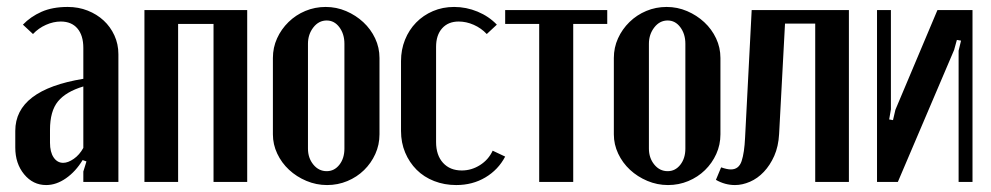

<svg xmlns="http://www.w3.org/2000/svg" viewBox="-20 -524 2855 553"><path d="M24 -147Q24 -265 220 -297V-386Q220 -422 203 -442Q186 -462 155 -462Q134 -462 112.5 -452.5Q91 -443 75 -426L46 -453Q68 -476 99.5 -490Q131 -504 175 -504Q206 -504 232.5 -493.5Q259 -483 278.5 -465Q298 -447 309.5 -422Q321 -397 321 -368V0H220V-30L229 -59L218 -63Q198 -30 170 -10.5Q142 9 113 9Q75 9 49.5 -22Q24 -53 24 -99ZM162 -55Q176 -55 192.5 -66.5Q209 -78 220 -98V-275Q170 -260 147 -232Q124 -204 124 -150V-113Q124 -86 134.5 -70.5Q145 -55 162 -55Z M692 -495V0H595V-455H493V0H396V-495Z M918 -504Q949 -504 977 -492Q1005 -480 1026.5 -460Q1048 -440 1060.5 -413.5Q1073 -387 1073 -357V-137Q1073 -107 1061 -80.5Q1049 -54 1028.5 -34Q1008 -14 980.5 -2.5Q953 9 922 9Q891 9 862.5 -3Q834 -15 812.5 -35Q791 -55 778.5 -81.5Q766 -108 766 -137V-357Q766 -387 778 -413.5Q790 -440 811 -460.5Q832 -481 859.5 -492.5Q887 -504 918 -504ZM921 -465Q898 -465 882.5 -445Q867 -425 867 -398V-96Q867 -69 882.5 -50Q898 -31 921 -31Q943 -31 957.5 -49.5Q972 -68 972 -96V-398Q972 -426 957.5 -445.5Q943 -465 921 -465Z M1135 -348Q1135 -381 1146.5 -409.5Q1158 -438 1178.5 -459Q1199 -480 1227 -492Q1255 -504 1288 -504Q1323 -504 1355.5 -490.5Q1388 -477 1411 -453L1382 -426Q1366 -443 1344.5 -452.5Q1323 -462 1301 -462Q1271 -462 1253.5 -442.5Q1236 -423 1236 -389V-115Q1236 -77 1256 -55Q1276 -33 1310 -33Q1338 -33 1362.5 -48.5Q1387 -64 1399 -90L1435 -73Q1415 -35 1378 -13Q1341 9 1294 9Q1260 9 1230.5 -2.5Q1201 -14 1180 -35Q1159 -56 1147 -84.5Q1135 -113 1135 -147Z M1729 -455H1631V0H1533V-455H1435V-495H1729Z M1900 -504Q1931 -504 1959 -492Q1987 -480 2008.5 -460Q2030 -440 2042.5 -413.5Q2055 -387 2055 -357V-137Q2055 -107 2043 -80.5Q2031 -54 2010.5 -34Q1990 -14 1962.5 -2.5Q1935 9 1904 9Q1873 9 1844.5 -3Q1816 -15 1794.5 -35Q1773 -55 1760.5 -81.5Q1748 -108 1748 -137V-357Q1748 -387 1760 -413.5Q1772 -440 1793 -460.5Q1814 -481 1841.5 -492.5Q1869 -504 1900 -504ZM1903 -465Q1880 -465 1864.5 -445Q1849 -425 1849 -398V-96Q1849 -69 1864.5 -50Q1880 -31 1903 -31Q1925 -31 1939.5 -49.5Q1954 -68 1954 -96V-398Q1954 -426 1939.5 -445.5Q1925 -465 1903 -465Z M2057 -42Q2074 -36 2085 -36Q2108 -36 2116 -60Q2124 -84 2126 -128L2145 -495H2425V0H2328V-456H2241L2224 -138Q2222 -102 2210 -75Q2198 -48 2180 -29Q2162 -10 2140 -0.5Q2118 9 2097 9Q2068 9 2042 -6Z M2781 -495V0H2741V-378L2748 -407L2736 -409L2728 -380L2566 0H2506V-495H2546V-209L2541 -180L2552 -178L2559 -208L2680 -495Z"/></svg>

Font: Moniqa Paragraph
Style: Bold
Weight: 700
Designer: Rajesh Rajput
Foundry: Rajesh Rajput
Version: Version 1.000